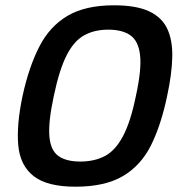

<svg xmlns="http://www.w3.org/2000/svg" viewBox="-20 -697 675 725"><path d="M65 -334Q89 -444 128.5 -521Q168 -598 235.5 -637.5Q303 -677 410 -677Q494 -677 542.5 -654.5Q591 -632 611.5 -588.5Q632 -545 630.5 -481Q629 -417 611 -334Q588 -224 550 -148Q512 -72 444 -32Q376 8 265 8Q158 8 107 -32Q56 -72 49 -148Q42 -224 65 -334ZM183 -334Q162 -236 166.5 -182.5Q171 -129 200.5 -108Q230 -87 283 -87Q336 -87 375.5 -107.5Q415 -128 444 -182Q473 -236 493 -334Q515 -434 509 -488Q503 -542 472.5 -563.5Q442 -585 389 -585Q336 -585 297.5 -563.5Q259 -542 231.5 -488Q204 -434 183 -334Z"/></svg>

Font: Glory SemiBold
Style: Italic
Weight: 600
Italic angle: -12°
Designer: Robert Leuschke
Foundry: Robert Leuschke
Version: Version 1.011